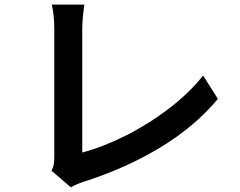

<svg xmlns="http://www.w3.org/2000/svg" viewBox="-20 -776 1040 831"><path d="M215 -98V-156V-248V-360V-475V-577V-649Q215 -712 204 -756H345Q336 -693 336 -649V-416V-321V-233V-161V-116Q424 -139 522 -188Q620 -237 709 -304.5Q798 -372 859 -449L923 -348Q824 -229 675 -138.5Q526 -48 341 11Q308 22 287 35L203 -37Q211 -53 213 -65.5Q215 -78 215 -98Z"/></svg>

Font: Merged Yaku Han JP SemiBold
Style: Regular
Weight: 600
Designer: Ryoko NISHIZUKA 西塚涼子 (kana, bopomofo & ideographs); Paul D. Hunt (Latin, Greek & Cyrillic); Sandoll Communications 산돌커뮤니
Foundry: Adobe
Version: Version 2.004